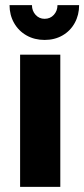

<svg xmlns="http://www.w3.org/2000/svg" viewBox="-20 -725 327 745"><path d="M58 0V-513H214V0ZM153 -570Q114 -570 83 -587.5Q52 -605 34.5 -636Q17 -667 17 -705H104Q104 -683 118 -667.5Q132 -652 153 -652Q175 -652 189 -667.5Q203 -683 203 -705H287Q287 -667 270 -636Q253 -605 222.5 -587.5Q192 -570 153 -570Z"/></svg>

Font: MuseoModerno Thin
Style: Bold
Weight: 700
Version: Version 1.003